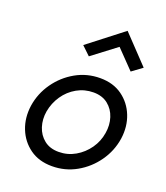

<svg xmlns="http://www.w3.org/2000/svg" viewBox="-136 -824 801 928"><g transform="rotate(20 264.5 -360.0)"><path d="M45 -230Q36 -166 57.5 -111.5Q79 -57 125.5 -23.5Q172 10 239 10Q307 10 364.5 -22.5Q422 -55 460.5 -109.5Q499 -164 509 -230Q518 -294 496.5 -348.5Q475 -403 428.5 -436.5Q382 -470 315 -470Q247 -470 189.5 -437.5Q132 -405 93.5 -350.5Q55 -296 45 -230ZM125 -230Q133 -275 158.5 -312.5Q184 -350 223 -372Q262 -394 308 -394Q353 -394 382.5 -370.5Q412 -347 424 -309.5Q436 -272 429 -230Q422 -185 396 -148Q370 -111 331 -88.5Q292 -66 246 -66Q201 -66 171.5 -89.5Q142 -113 130 -150.5Q118 -188 125 -230ZM350 -644 441 -550 494 -589 360 -730 182 -592 226 -550Z"/></g></svg>

Font: Jost* 400 Book Italic
Style: Italic
Weight: 400
Italic angle: -10°
Version: Version 3.200; ttfautohint (v0.97) -l 8 -r 50 -G 200 -x 14 -